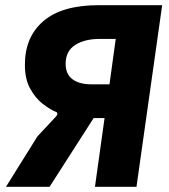

<svg xmlns="http://www.w3.org/2000/svg" viewBox="-20 -720 652 740"><path d="M3 0 124 -194 194 -269Q202 -277 201 -282.5Q200 -288 195 -289Q173 -298 145 -319.5Q117 -341 96.5 -378Q76 -415 76 -468Q75 -576 146.5 -638Q218 -700 360 -700H605L506 0H346L383 -265H341L171 0ZM332 -395H402L426 -570H364Q306 -570 269.5 -546.5Q233 -523 233 -474Q233 -434 259.5 -414.5Q286 -395 332 -395Z"/></svg>

Font: Finlandica
Style: Bold Italic
Weight: 700
Italic angle: -8°
Designer: Niklas Ekholm, Juho Hiilivirta, Jaakko Suomalainen
Foundry: Helsinki Type Studio
Version: Version 1.064; ttfautohint (v1.8.4.7-5d5b)